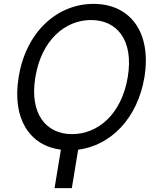

<svg xmlns="http://www.w3.org/2000/svg" viewBox="-20 -757 801 980"><path d="M717.3 -363.6C754.3 -593.8 643.5 -737.2 457.4 -737.2C271.3 -737.2 112.2 -593.8 75.3 -363.6C40.1 -151.6 131 -13.5 290.8 7.1L258.5 203.1H346.6L378.9 7.1C545.1 -14.2 682.2 -152.3 717.3 -363.6ZM160.5 -363.6C191.8 -552.6 312.5 -654.8 444.6 -654.8C576.7 -654.8 663.4 -552.6 632.1 -363.6C600.9 -174.7 480.1 -72.4 348 -72.4C215.9 -72.4 129.3 -174.7 160.5 -363.6Z"/></svg>

Font: Magic Ui Pro
Style: Italic
Weight: 400
Italic angle: -9.39999°
Designer: Stefan Endress, Andreas Faust
Version: Version 1.000;FEAKit 1.0